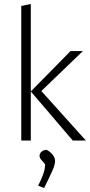

<svg xmlns="http://www.w3.org/2000/svg" viewBox="-20 -707 452 966"><path d="M346 0 135 -247 335 -450H397L188 -249L412 0ZM87 0V-677L135 -687V0ZM179 76Q179 68 184 61.5Q189 55 196.5 51Q204 47 211 47Q218 47 229 55.5Q240 64 248.5 76.5Q257 89 257 103Q257 122 244 151Q231 180 202 239L172 227Q188 195 195.5 174.5Q203 154 205 141.5Q207 129 207 123Q207 118 200 111Q193 104 186 95Q179 86 179 76Z"/></svg>

Font: Ancizar Sans Thin
Style: Regular
Weight: 100
Designer: Cesar Puertas, Viviana Monsalve, Julian Moncada, Julian Prieto, Jose Castro, Mariel Hernandez, Felipe Aragon, Sara Alarc
Version: Version 8.100